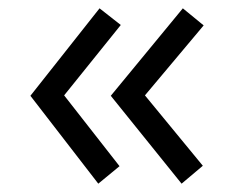

<svg xmlns="http://www.w3.org/2000/svg" viewBox="-20 -530 584 461"><path d="M134 -301 267 -131 216 -89 53 -300 219 -510 270 -470ZM328 -301 467 -132 416 -89 246 -300 419 -510 469 -469Z"/></svg>

Font: Yaldevi
Style: Regular
Weight: 400
Designer: Sol Matas, Rajitha Manaperi, Kosala Senevirathne
Foundry: Mooniak
Version: Version 1.100